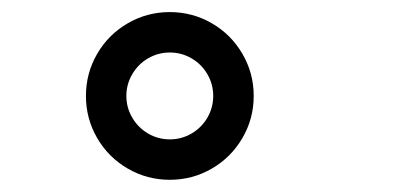

<svg xmlns="http://www.w3.org/2000/svg" viewBox="-20 -610 640 313"><path d="M393.6 -453.6Q393.6 -416.5 375.2 -385Q356.9 -353.5 325.4 -335.2Q293.9 -316.9 256.8 -316.9Q219.7 -316.9 188.2 -335.2Q156.7 -353.5 138.4 -385Q120.1 -416.5 120.1 -453.6Q120.1 -490.7 138.4 -522.2Q156.7 -553.7 188.2 -572Q219.7 -590.3 256.8 -590.3Q293.9 -590.3 325.4 -572Q356.9 -553.7 375.2 -522.2Q393.6 -490.7 393.6 -453.6ZM186 -453.6Q186 -434.6 195.6 -418.2Q205.1 -401.9 221.4 -392.3Q237.8 -382.8 256.8 -382.8Q275.9 -382.8 292.2 -392.3Q308.6 -401.9 318.1 -418.2Q327.6 -434.6 327.6 -453.6Q327.6 -472.7 318.1 -489Q308.6 -505.4 292.2 -514.9Q275.9 -524.4 256.8 -524.4Q237.8 -524.4 221.4 -514.9Q205.1 -505.4 195.6 -489Q186 -472.7 186 -453.6Z"/></svg>

Font: Courier Prime
Style: Regular
Weight: 400
Designer: Alan Dague-Greene, Quote-Unquote Apps
Foundry: Quote-Unquote Apps
Version: Version 3.018